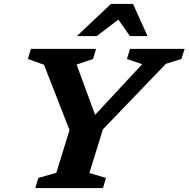

<svg xmlns="http://www.w3.org/2000/svg" viewBox="-20 -955 958 975"><path d="M702 -629 624.5 -655.5 640.5 -707H917.5L901 -655.5L822.5 -631L502.5 -298L434 -76.5L518 -51.5L503 0H159L175 -51.5L266 -77.5L333 -294.5L203.5 -626L121.5 -655.5L137 -707H468L452.5 -655.5L369 -627L463 -372ZM370.5 -772 543.5 -935H655.5L729 -772H639.5L581 -855.5L471.5 -772Z"/></svg>

Font: Newsreader 6pt SemiBold
Style: Italic
Weight: 600
Italic angle: -17°
Designer: Hugues Gentile
Foundry: Production Type
Version: Version 1.003; ttfautohint (v1.8.3)